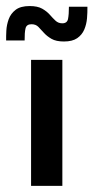

<svg xmlns="http://www.w3.org/2000/svg" viewBox="-53 -606 305 626"><path d="M48.3 0V-410.7H150.3V0ZM-33 -474Q-33.3 -487.7 -32.3 -506.3Q-31.3 -525 -24.7 -543.3Q-18 -561.7 -2 -574Q14 -586.3 43.7 -586.3Q69.3 -586.3 84.5 -577.7Q99.7 -569 109.2 -558.2Q118.7 -547.3 127.8 -538.7Q137 -530 150 -530Q166 -530 168.8 -544.3Q171.7 -558.7 171.7 -584H232Q232.3 -566 230.7 -546.3Q229 -526.7 221.7 -509.5Q214.3 -492.3 198.7 -481.5Q183 -470.7 155.3 -470.7Q130 -470.7 115 -479.3Q100 -488 90.3 -498.8Q80.7 -509.7 72.2 -518.3Q63.7 -527 49.7 -527Q33.3 -527 30.2 -513.3Q27 -499.7 27.3 -474Z"/></svg>

Font: Darker Grotesque Light
Style: Regular
Weight: 300
Designer: Gabriel Lam
Foundry: TypeRant
Version: Version 1.000;gftools[0.9.28]